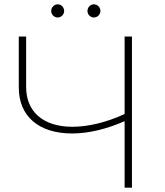

<svg xmlns="http://www.w3.org/2000/svg" viewBox="-20 -869 763 889"><path d="M247 -788C264 -788 277 -802 277 -818C277 -835 264 -849 247 -849C231 -849 217 -835 217 -818C217 -802 231 -788 247 -788ZM415 -788C431 -788 445 -802 445 -818C445 -835 431 -849 415 -849C398 -849 385 -835 385 -818C385 -802 398 -788 415 -788ZM557 -700V-341C472 -302 388 -282 315 -282C181 -282 101 -351 101 -466V-700H67V-464C67 -331 159 -251 314 -251C389 -251 473 -271 557 -308V0H591V-700Z"/></svg>

Font: Talent ExtraLight
Style: Regular
Weight: 200
Designer: Mike Powis
Version: Version 1.001;hotconv 1.0.109;makeotfexe 2.5.65596